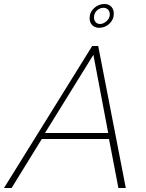

<svg xmlns="http://www.w3.org/2000/svg" viewBox="-61 -940 729 960"><path d="M400 -710H430L568 0H531L484 -245H148L-3 0H-41ZM480 -275 406 -666 164 -275ZM387 -849Q387 -879 409.5 -899.5Q432 -920 461 -920Q483 -920 495.5 -906.5Q508 -893 508 -872Q508 -842 486 -821.5Q464 -801 435 -801Q413 -801 400 -814.5Q387 -828 387 -849ZM456 -901Q438 -901 423.5 -887.5Q409 -874 409 -853Q409 -839 417 -829.5Q425 -820 440 -820Q455 -820 471.5 -834Q488 -848 488 -868Q488 -883 479 -892Q470 -901 456 -901Z"/></svg>

Font: Raleway ExtraLight
Style: Italic
Weight: 200
Italic angle: -12°
Designer: Matt McInerney, Pablo Impallari, Rodrigo Fuenzalida
Foundry: Matt McInerney, Pablo Impallari, Rodrigo Fuenzalida
Version: Version 4.026